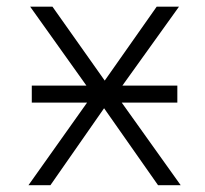

<svg xmlns="http://www.w3.org/2000/svg" viewBox="-20 -542 602 563"><path d="M73.2 -241.2V-291H233.4L68.4 -522.5H133.8L287.1 -305.7L439.5 -522.5H504.9L338.9 -291H500V-241.2H336.9L509.8 1H443.4L285.2 -224.6L127.9 1H63.5L235.4 -241.2Z"/></svg>

Font: Gen Shin Gothic Light
Style: Regular
Weight: 200
Designer: [Source Han Sans]
Ryoko NISHIZUKA  (kana & ideographs); Paul D. Hunt (Latin, Greek & Cyrillic); Wenlong ZHANG  (bopomofo
Version: Version 1.002.20150607